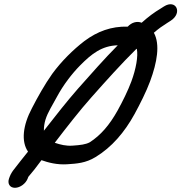

<svg xmlns="http://www.w3.org/2000/svg" viewBox="-20 -794 864 915"><path d="M588.8 -667.1C510.7 -669.3 443.6 -644.3 382 -598.2C328 -556.6 273.1 -502.5 229 -442.3C193.6 -392.5 158 -328.8 132.4 -278.8C88.3 -195.8 80.4 -119.4 113.5 -71.5C81.9 -31 72.1 -20.7 47.5 12.1C40.2 20.8 31.1 35 26.6 47L23.3 56C14.4 80.1 26 101 51.2 101C76.4 101 103.4 80.1 112.3 56L114.9 48.9C138.8 21.4 149.6 6.8 177.6 -30.7C209.6 -19.3 251.6 -8.2 298.7 -11.1C345.4 -14.1 388.3 -16.6 435.2 -45.4C512.3 -92.1 573.5 -163.4 621.3 -250.6C647.3 -298.2 677 -357 695.5 -407C728.6 -496.6 743.9 -582.5 713.3 -637.9C736.9 -658.5 753.3 -669.6 777.2 -684.8L792.9 -694.8C852.2 -732.6 818.9 -799.9 761.2 -763.2L746 -753.5C713.5 -734 687.9 -715 655.1 -685.7C632.9 -694.7 607 -687.1 588.8 -667.1ZM606.1 -406C590 -362.4 563.9 -309.6 540 -266.6C501.3 -197.5 459.9 -149.6 407.7 -115.9C388.3 -105.5 363.6 -102.5 325.2 -99.9C295.2 -97.8 268.3 -104.3 241 -113.6C294.7 -184.1 362.2 -270.4 415 -329.5C487.8 -411.6 558.3 -490.2 630.5 -561.5C630.9 -561.3 631.2 -561.1 632.2 -560.4C639 -526.3 628.1 -465.4 606.1 -406ZM189.2 -171.1C188.7 -187.2 191.3 -206.3 196.9 -224.4C208.3 -260.1 228.2 -289.5 252.5 -334.8C281.6 -388.7 322.3 -442.2 361.5 -481.9C417 -538.1 465.6 -576 541.2 -578.2C479.5 -516.2 412.4 -440 350.7 -370.4C300.2 -312.8 242.8 -240 189.2 -171.1Z"/></svg>

Font: Just Breathe
Style: BdObl7
Weight: 400
Foundry: Cannot Into Space Fonts
Version: Version 0.72